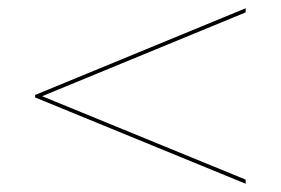

<svg xmlns="http://www.w3.org/2000/svg" viewBox="-20 -490 680 465"><path d="M82 -257 575 -460V-470L65 -260V-254L575 -45V-55Z"/></svg>

Font: Jost Thin
Style: Regular
Weight: 250
Version: Version 3.710